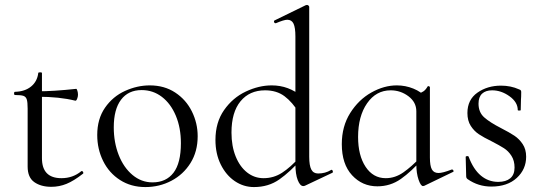

<svg xmlns="http://www.w3.org/2000/svg" viewBox="-20 -745 2197 778"><path d="M92 -70V-305Q92 -331 88.5 -342Q85 -353 75 -356.5Q65 -360 41 -360Q37 -360 37 -366.5Q37 -373 41 -373Q81 -374 106 -394.5Q131 -415 135 -449Q135 -452 143 -452Q150 -452 150 -449V-104Q150 -23 229 -23Q275 -23 309 -51L311 -52Q315 -52 317 -47.5Q319 -43 316 -41Q279 -12 249.5 0Q220 12 188 12Q146 12 119 -7Q92 -26 92 -70ZM133 -353V-375Q196 -375 289 -385Q291 -385 293.5 -377.5Q296 -370 296 -361Q296 -353 292.5 -344.5Q289 -336 285 -337Q221 -353 133 -353Z M374 -198Q374 -263 405.5 -308.5Q437 -354 486.5 -376.5Q536 -399 587 -399Q646 -399 690 -370Q734 -341 757.5 -293.5Q781 -246 781 -193Q781 -131 752 -84.5Q723 -38 674.5 -12.5Q626 13 569 13Q511 13 466.5 -15.5Q422 -44 398 -92.5Q374 -141 374 -198ZM713 -165Q713 -227 692.5 -276Q672 -325 636 -352.5Q600 -380 554 -380Q500 -380 470.5 -341Q441 -302 441 -229Q441 -168 461 -117Q481 -66 517 -36Q553 -6 598 -6Q653 -6 683 -45Q713 -84 713 -165Z M853 -178Q853 -249 888 -299Q923 -349 976 -374Q1029 -399 1081 -399Q1150 -399 1203 -354L1192 -287Q1165 -331 1133 -355Q1101 -379 1054 -379Q991 -379 954.5 -334.5Q918 -290 918 -208Q918 -153 935 -111Q952 -69 981.5 -46Q1011 -23 1048 -23Q1089 -23 1123 -45Q1157 -67 1194 -108L1202 -101Q1156 -49 1112 -18Q1068 13 1009 13Q967 13 931.5 -11Q896 -35 874.5 -78.5Q853 -122 853 -178ZM1269 -42Q1298 -42 1321 -56L1323 -57Q1327 -57 1328.5 -52Q1330 -47 1327 -45L1217 7Q1213 9 1209 9Q1196 9 1186.5 -15Q1177 -39 1177 -81V-597Q1177 -633 1169.5 -649Q1162 -665 1144 -665Q1131 -665 1098 -651H1096Q1092 -651 1090.5 -655.5Q1089 -660 1092 -662L1219 -724Q1221 -725 1224 -725Q1227 -725 1230 -722.5Q1233 -720 1233 -717V-110Q1233 -74 1241.5 -58Q1250 -42 1269 -42Z M1365 -161Q1365 -233 1399 -287Q1433 -341 1484.5 -370Q1536 -399 1588 -399Q1623 -399 1655 -386Q1687 -373 1707 -350L1667 -294Q1667 -331 1635 -355Q1603 -379 1563 -379Q1504 -379 1467.5 -326.5Q1431 -274 1431 -190Q1431 -115 1461.5 -69Q1492 -23 1543 -23Q1581 -23 1614.5 -46.5Q1648 -70 1683 -107L1691 -100Q1647 -50 1604.5 -20Q1562 10 1509 10Q1448 10 1406.5 -35Q1365 -80 1365 -161ZM1667 -80V-361Q1687 -369 1696 -375Q1705 -381 1713 -395Q1714 -397 1718 -395.5Q1722 -394 1722 -392V-107Q1722 -73 1730 -58.5Q1738 -44 1757 -44Q1774 -44 1810 -58H1812Q1816 -58 1817.5 -53.5Q1819 -49 1815 -48L1699 8Q1697 9 1694 9Q1685 9 1676 -17Q1667 -43 1667 -80Z M2010 -226Q2045 -208 2064.5 -195Q2084 -182 2098 -161Q2112 -140 2112 -110Q2112 -59 2074 -24Q2036 11 1971 11Q1918 11 1875 -19Q1869 -23 1869 -31L1867 -109Q1867 -112 1872.5 -112.5Q1878 -113 1879 -110Q1898 -59 1928.5 -33.5Q1959 -8 1999 -8Q2030 -8 2047.5 -22.5Q2065 -37 2065 -66Q2065 -94 2052.5 -113.5Q2040 -133 2022 -144.5Q2004 -156 1973 -172Q1940 -188 1920.5 -201Q1901 -214 1887.5 -235Q1874 -256 1874 -287Q1874 -341 1914.5 -369.5Q1955 -398 2010 -398Q2050 -398 2083 -383Q2089 -381 2090.5 -378.5Q2092 -376 2092 -372Q2092 -352 2091 -341L2090 -299Q2090 -297 2084 -297Q2078 -297 2078 -299Q2078 -331 2044.5 -355Q2011 -379 1974 -379Q1948 -379 1933.5 -365.5Q1919 -352 1919 -325Q1919 -290 1942 -269.5Q1965 -249 2010 -226Z"/></svg>

Font: Cormorant Infant
Style: Regular
Weight: 400
Designer: Christian Thalmann (Catharsis Fonts)
Foundry: Catharsis Fonts
Version: Version 4.000